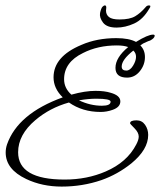

<svg xmlns="http://www.w3.org/2000/svg" viewBox="-20 -630 592 710"><path d="M208 60Q136 60 77 32Q1 -4 1 -66Q1 -81 6 -96Q46 -210 212 -270Q178 -303 178 -344Q178 -421 281 -464Q338 -489 410 -489Q457 -489 483 -475Q527 -502 546 -502Q552 -502 552 -498Q552 -489 535 -480Q528 -478 522 -475Q516 -472 509 -469L499 -462Q516 -445 516 -419Q516 -390 497 -366.5Q478 -343 450 -343Q407 -343 407 -379Q407 -417 454 -456Q438 -462 412 -462Q342 -462 287 -434Q217 -400 217 -337Q217 -304 244 -280Q294 -294 333 -294Q367 -294 389 -287Q425 -277 425 -255Q425 -234 397 -224Q375 -216 352 -216Q285 -216 235 -251Q164 -231 111 -186Q47 -132 47 -67Q47 34 219 34Q302 34 371 4Q450 -30 484 -96Q493 -113 493 -125Q493 -140 477 -156Q461 -172 461 -174Q461 -185 485 -185Q505 -185 516.5 -168.5Q528 -152 528 -131Q528 -77 466 -26Q415 15 355 36Q285 60 208 60ZM447 -369Q461 -369 472 -387Q483 -405 483 -420Q483 -434 473 -443Q430 -409 430 -384Q430 -369 447 -369ZM357 -239Q389 -239 389 -254Q389 -265 336 -265Q307 -265 272 -259Q314 -239 357 -239ZM411 -528Q375 -528 361 -546.5Q347 -565 350 -582Q354 -600 359 -605Q364 -610 368 -610Q373 -610 373 -602Q373 -599 372.5 -596.5Q372 -594 372 -591Q372 -576 383 -567Q394 -558 422 -558Q460 -558 480 -570Q500 -582 518 -603Q523 -610 531 -610Q536 -610 536 -607Q536 -603 532 -598Q509 -558 476 -543Q443 -528 411 -528Z"/></svg>

Font: Petemoss
Style: Regular
Weight: 400
Designer: Robert E. Leuschke
Foundry: Robert E. Leuschke
Version: Version 1.010; ttfautohint (v1.8.3)